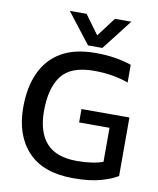

<svg xmlns="http://www.w3.org/2000/svg" viewBox="-93 -919 826 1002"><g transform="rotate(10 320.5 -418.5)"><path d="M320 -686 195 -847H284L358 -746L434 -847H521L396 -686ZM363 10Q204 10 123.5 -76Q43 -162 43 -309Q43 -415 78 -492.5Q113 -570 184.5 -612Q256 -654 366 -654Q423 -654 469.5 -646.5Q516 -639 557 -625V-531Q475 -561 375 -561Q252 -561 202.5 -496Q153 -431 153 -309Q153 -198 205 -140Q257 -82 366 -82Q452 -82 505 -102V-282H344V-353H598V-43Q567 -23 509.5 -6.5Q452 10 363 10Z"/></g></svg>

Font: Kanit
Style: Regular
Weight: 400
Designer: Katatrad Team
Foundry: CadsonDemak
Version: Version 2.000; ttfautohint (v1.8.3)